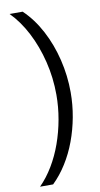

<svg xmlns="http://www.w3.org/2000/svg" viewBox="-104 -838 547 1051"><g transform="rotate(-10 169.5 -313.0)"><path d="M102.4 -793Q159.7 -738.4 200.5 -661.4Q241.3 -584.3 262.9 -494.8Q284.6 -405.3 284.6 -313Q284.6 -244.1 272.1 -176.1Q259.6 -108 236.2 -45.2Q212.9 17.6 178.9 71.6Q145 125.7 102.4 167H29.7Q70.9 125.6 103.5 71.2Q136.1 16.9 158.6 -46.3Q181.1 -109.4 193.2 -177.2Q205.3 -245 205.3 -313Q205.3 -408 183.1 -498.1Q160.9 -588.3 121.5 -664.4Q82.1 -740.4 29.7 -793Z"/></g></svg>

Font: Mona Sans ExtraLight
Style: Regular
Weight: 200
Designer: Deni Anggara
Foundry: GitHub
Version: Version 2.000